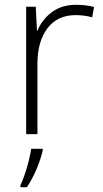

<svg xmlns="http://www.w3.org/2000/svg" viewBox="-20 -559 428 800"><path d="M297 -539Q338 -539 372 -530L364 -487Q331 -496 295 -496Q219 -496 177.5 -441Q136 -386 136 -293V0H89V-531H129L134 -431H136Q154 -476 195 -507.5Q236 -539 297 -539ZM158 68Q150 103 132.5 145Q115 187 92 221H65V213Q73 197 82.5 169.5Q92 142 99.5 112Q107 82 110 61H158Z"/></svg>

Font: Noto Kufi Arabic ExtraLight
Style: Regular
Weight: 200
Designer: Monotype Design Team, David Williams, Khaled Hosny
Foundry: Google LLC
Version: Version 2.109; ttfautohint (v1.8.4.7-5d5b)